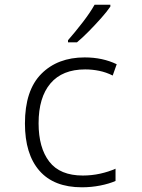

<svg xmlns="http://www.w3.org/2000/svg" viewBox="-20 -786 603 816"><path d="M328 10Q209 10 147.5 -60.5Q86 -131 86 -261Q86 -402 155.5 -472Q225 -542 340 -542Q416 -542 476 -513L459 -465Q431 -479 401.5 -485Q372 -491 342 -491Q245 -491 194.5 -431.5Q144 -372 144 -262Q144 -158 189.5 -99Q235 -40 332 -40Q370 -40 406 -48Q442 -56 471 -69V-17Q444 -5 406 2.5Q368 10 328 10ZM269 -615Q298 -648 330.5 -690Q363 -732 382 -766H449V-758Q434 -736 409.5 -708.5Q385 -681 358 -653.5Q331 -626 307 -606H269Z"/></svg>

Font: Noto Sans Mono SemiCondensed Light
Style: Regular
Weight: 300
Width: 4
Designer: Monotype Design Team
Foundry: Monotype Imaging Inc.
Version: Version 2.014; ttfautohint (v1.8.4.7-5d5b)